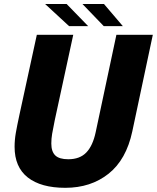

<svg xmlns="http://www.w3.org/2000/svg" viewBox="-20 -908 769 941"><path d="M628.5 -264.5Q599 -125.5 512 -56.5Q425 12.5 300 12.5Q181 12.5 116.2 -38.2Q51.5 -89 51.5 -188.5Q51.5 -222 57.5 -256.5Q63.5 -291 75.5 -346.5L160.5 -737.5H339L248.5 -319.5Q239.5 -276 235.5 -252Q231.5 -228 231.5 -204.5Q231.5 -165 251 -146.2Q270.5 -127.5 314.5 -127.5Q371.5 -127.5 403.2 -160.8Q435 -194 449 -260.5L550.5 -737.5H729ZM582 -780H488.5L384 -888.5H489.5ZM412 -780H318.5L201 -888.5H306.5Z"/></svg>

Font: Epilogue ExtraBold
Style: Italic
Weight: 800
Italic angle: -12°
Designer: Tyler Finck
Foundry: Etcetera Type Co
Version: Version 2.111; ttfautohint (v1.8.3)